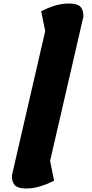

<svg xmlns="http://www.w3.org/2000/svg" viewBox="-20 -900 526 1100"><path d="M131 180Q85 180 66.5 162.5Q48 145 48 106L239 -722L216 -835Q252 -855 294 -867.5Q336 -880 375 -880Q421 -880 439.5 -862.5Q458 -845 458 -806L267 22L290 135Q254 154 212 167Q170 180 131 180Z"/></svg>

Font: Lemonada
Style: Regular
Weight: 400
Designer: Mohamed Gaber (Arabic), Eduardo Tunni (Latin)
Foundry: Kief Type Foundry
Version: Version 4.005